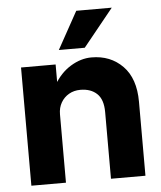

<svg xmlns="http://www.w3.org/2000/svg" viewBox="-52 -763 679 809"><g transform="rotate(-5 287.5 -359.0)"><path d="M450.8 -717.8H300.6L213.1 -559.5H322.7ZM384.7 -282.2V0H530.5V-313Q530.5 -411.6 478.9 -464.1Q427.4 -516.5 347.3 -516.5Q302.1 -516.5 258.6 -489.9Q215.1 -463.3 186.8 -413.8Q158.5 -364.3 158.3 -294.8L194.3 -289.2Q194.3 -317.2 206.7 -338.6Q219.1 -360.1 240.4 -372.3Q261.6 -384.5 288.7 -384.5Q332.6 -384.5 358.6 -360Q384.7 -335.5 384.7 -282.2ZM48 -500V0H194.3V-500Z"/></g></svg>

Font: Overused Grotesk Light
Style: Regular
Weight: 300
Designer: RandomMaerks
Version: Version 0.005